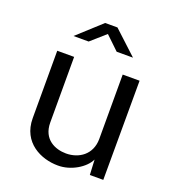

<svg xmlns="http://www.w3.org/2000/svg" viewBox="-134 -829 848 940"><g transform="rotate(20 290.0 -358.5)"><path d="M354 -613H439L317 -726H253L129 -613H208L284 -680ZM273 9C341 10 411 -33 433 -80L437 -1H507L508 -518H420V-181C419 -101 358 -60 291 -60C235 -60 167 -88 167 -176V-518H79V-167C79 -39 187 9 273 9Z"/></g></svg>

Font: United Sans
Style: Regular
Weight: 400
Designer: Pablo Impallari, Rodrigo Fuenzalida (Modified by Dan O. Williams)
Version: Version 1.000;PS 001.000;hotconv 1.0.88;makeotf.lib2.5.64775